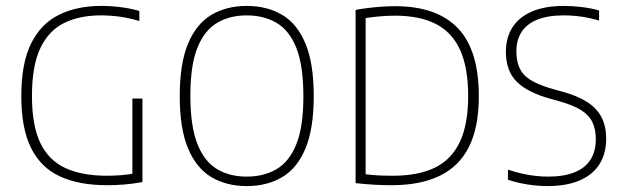

<svg xmlns="http://www.w3.org/2000/svg" viewBox="-20 -622 2108 649"><path d="M341 4Q247 4 182.5 -25.8Q118 -55.5 85 -121.8Q52 -188 52 -297Q52 -409 85.5 -475.8Q119 -542.5 179.8 -572.2Q240.5 -602 321.5 -602Q355 -602 388.2 -597.8Q421.5 -593.5 451 -585V-551Q415.5 -561.5 383.8 -565.8Q352 -570 321 -570Q249.5 -570 197.2 -544.5Q145 -519 116.5 -459.5Q88 -400 88 -297.5Q88 -198 116.2 -139Q144.5 -80 200.8 -54Q257 -28 341 -28Q366.5 -28 391.5 -30Q416.5 -32 439 -37L427.5 -20.5V-289H461.5V-6.5Q427.5 -0.5 398.5 1.8Q369.5 4 341 4Z M814 7Q746 7 695 -23Q644 -53 615.8 -120Q587.5 -187 587.5 -297Q587.5 -407.5 615.8 -474.8Q644 -542 695 -572Q746 -602 814 -602Q882.5 -602 933.5 -572Q984.5 -542 1012.5 -474.8Q1040.5 -407.5 1040.5 -297Q1040.5 -187 1012.5 -120Q984.5 -53 933.5 -23Q882.5 7 814 7ZM814 -25Q871.5 -25 914.8 -50.2Q958 -75.5 981.8 -134.8Q1005.5 -194 1005.5 -296Q1005.5 -400 981.8 -459.8Q958 -519.5 914.8 -544.8Q871.5 -570 814 -570Q757 -570 714 -544.8Q671 -519.5 647.2 -460.5Q623.5 -401.5 623.5 -299Q623.5 -195.5 647.2 -135.5Q671 -75.5 714 -50.2Q757 -25 814 -25Z M1304.5 4Q1275.5 4 1246.8 2.5Q1218 1 1182 -3V-588.5Q1203 -592.5 1225.8 -595.2Q1248.5 -598 1271.2 -599.5Q1294 -601 1316 -601Q1456.5 -601 1527.5 -527Q1598.5 -453 1598.5 -297Q1598.5 -191.5 1565 -125.2Q1531.5 -59 1466 -27.5Q1400.5 4 1304.5 4ZM1309 -28Q1393.5 -28 1449.8 -55.2Q1506 -82.5 1534.2 -142Q1562.5 -201.5 1562.5 -297.5Q1562.5 -392 1535.8 -452Q1509 -512 1454.2 -540.5Q1399.5 -569 1315.5 -569Q1291 -569 1265 -566.8Q1239 -564.5 1216 -561V-33Q1238.5 -30 1261 -29Q1283.5 -28 1309 -28Z M1830.5 7Q1800 7 1764.8 1.8Q1729.5 -3.5 1697 -14.5V-48.5Q1721 -40.5 1744.2 -35.2Q1767.5 -30 1789.5 -27.5Q1811.5 -25 1832.5 -25Q1886 -25 1922 -39.5Q1958 -54 1976 -82.2Q1994 -110.5 1994 -152Q1994 -185.5 1982.2 -209.5Q1970.5 -233.5 1943.5 -250.2Q1916.5 -267 1869.5 -280L1844.5 -287Q1764.5 -308.5 1727.2 -345.2Q1690 -382 1690 -447Q1690 -494.5 1712 -529.2Q1734 -564 1777.8 -583Q1821.5 -602 1886.5 -602Q1916 -602 1948 -598Q1980 -594 2005 -586.5V-552.5Q1974.5 -561.5 1945 -565.8Q1915.5 -570 1885.5 -570Q1831.5 -570 1796 -555.5Q1760.5 -541 1743 -514Q1725.5 -487 1725.5 -448.5Q1725.5 -395.5 1753.2 -367.5Q1781 -339.5 1853 -320L1878 -313Q1930 -299 1963.5 -278Q1997 -257 2013 -226.2Q2029 -195.5 2029 -153.5Q2029 -102.5 2006.2 -66.8Q1983.5 -31 1939.2 -12Q1895 7 1830.5 7Z"/></svg>

Font: Encode Sans SC SemiCondensed Thin
Style: Regular
Weight: 250
Width: 4
Designer: Multiple Designers
Foundry: Impallari Type
Version: Version 3.002